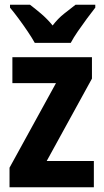

<svg xmlns="http://www.w3.org/2000/svg" viewBox="-20 -786 435 806"><path d="M374 0H20V-82L215 -437H32V-546H366V-456L176 -110H374ZM126 -606Q115 -626 96.5 -653.5Q78 -681 58 -708Q38 -735 22 -754V-766H106Q126 -751 152 -729Q178 -707 201 -679Q223 -708 249 -728.5Q275 -749 297 -766H380V-754Q365 -735 345 -708Q325 -681 306.5 -654Q288 -627 277 -606Z"/></svg>

Font: Noto Sans Malayalam Condensed
Style: Bold
Weight: 700
Width: 3
Designer: Jelle Bosma - Monotype Design Team
Foundry: Monotype Imaging Inc.
Version: Version 2.104; ttfautohint (v1.8.4.7-5d5b)